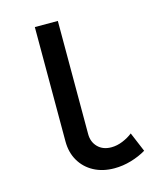

<svg xmlns="http://www.w3.org/2000/svg" viewBox="-113 -836 789 929"><g transform="rotate(-15 281.0 -372.0)"><path d="M345.7 7.8Q287.1 7.8 242.9 -15.9Q198.7 -39.6 174.1 -81.8Q149.4 -124 149.4 -179.2V-752H264.6V-185.1Q264.6 -145.5 289.8 -119.9Q314.9 -94.2 357.4 -94.2Q385.7 -94.2 414.3 -106Q442.9 -117.7 464.4 -134.8L505.4 -37.1Q472.2 -17.1 429.9 -4.6Q387.7 7.8 345.7 7.8Z"/></g></svg>

Font: Reddit Mono SemiBold
Style: Regular
Weight: 600
Monospace: yes
Designer: Stephen Hutchings
Foundry: Reddit
Version: Version 1.014